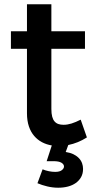

<svg xmlns="http://www.w3.org/2000/svg" viewBox="-20 -677 447 897"><path d="M220 -531H377V-449H220V-168Q220 -146.5 223.8 -132.2Q227.5 -118 235 -109.5Q242.5 -101 253 -97.5Q263.5 -94 277 -94Q295 -94 314.2 -100Q333.5 -106 357 -118L386 -35Q344 -8.5 299 0.5L287 33Q309 36.5 324.2 44.2Q339.5 52 349.2 62.5Q359 73 363.5 85.8Q368 98.5 368 112Q368 134 359 150.2Q350 166.5 334.2 177.8Q318.5 189 297.5 194.5Q276.5 200 252 200Q226.5 200 201.2 194Q176 188 155 179L179 114Q192 119.5 207.8 122.8Q223.5 126 238 126Q258.5 126 268.8 118Q279 110 279 101Q279 90.5 267 83.2Q255 76 230 76H198L222 2.5Q197.5 -1.5 176.5 -12.5Q155.5 -23.5 139.8 -41.8Q124 -60 115 -86.5Q106 -113 106 -148V-449H31V-531H106V-657H220Z"/></svg>

Font: Argentum Sans
Style: Regular
Weight: 400
Designer: Julieta Ulanovsky, Owen Earl, Chris M. Simpson, Rasmus Andersson, Cristiano Sobral
Foundry: The Argentum Sans Project Authors
Version: Version 3.135; ttfautohint (v1.8.4.7-5d5b-dirty)